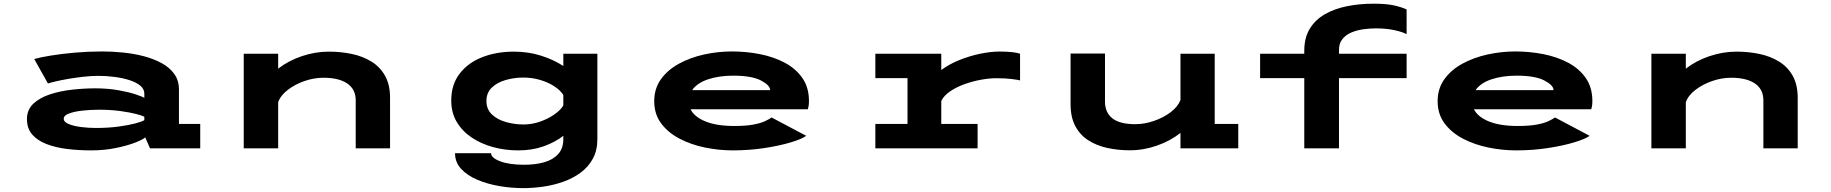

<svg xmlns="http://www.w3.org/2000/svg" viewBox="-20 -784 9682 1015"><path d="M461.5 11Q395.5 11 334.5 3.5Q273.5 -4 225.8 -22.5Q178 -41 150.2 -73Q122.5 -105 122.5 -154.5Q122.5 -204 156.2 -235.8Q190 -267.5 244.2 -285.2Q298.5 -303 361.5 -310Q424.5 -317 483.5 -317Q550.5 -317 606.2 -307Q662 -297 698.2 -284.8Q734.5 -272.5 743 -266.5V-289Q743 -313 722 -330.8Q701 -348.5 665.5 -360Q630 -371.5 587 -377.2Q544 -383 500 -383Q463 -383 420.8 -378.2Q378.5 -373.5 339.8 -366.8Q301 -360 272.5 -353.2Q244 -346.5 233.5 -342.5L161 -472Q191.5 -481 248.2 -490.2Q305 -499.5 376.2 -505.8Q447.5 -512 521 -512Q574.5 -512 631.2 -506.2Q688 -500.5 740.5 -486.8Q793 -473 835 -450Q877 -427 901.5 -392.8Q926 -358.5 926 -311V-129H1038.5V0H773L747.5 -58Q737.5 -47 696.2 -30.8Q655 -14.5 593.5 -1.8Q532 11 461.5 11ZM486 -107.5Q553 -107.5 607.5 -115Q662 -122.5 697.8 -132.2Q733.5 -142 743 -149V-166.5Q734 -172.5 700.5 -181.2Q667 -190 615.8 -197Q564.5 -204 502.5 -204Q458.5 -204 415.8 -199.2Q373 -194.5 345 -184Q317 -173.5 317 -156.5Q317 -138.5 344.2 -127.8Q371.5 -117 410.8 -112.2Q450 -107.5 486 -107.5Z M1268.5 0V-500H1450.5V-421Q1503.5 -462.5 1574.8 -486.8Q1646 -511 1718.5 -511Q1782 -511 1840 -498.8Q1898 -486.5 1943.5 -458.5Q1989 -430.5 2015.5 -383.5Q2042 -336.5 2042 -266.5V0H1860.5V-253.5Q1860.5 -312 1816 -342.5Q1771.5 -373 1690 -373Q1640.5 -373 1590.2 -355.8Q1540 -338.5 1501.5 -309Q1463 -279.5 1450.5 -243.5V0Z M2719.5 11Q2650.5 11 2587 -6.2Q2523.5 -23.5 2473.5 -57Q2423.5 -90.5 2394.5 -139.5Q2365.5 -188.5 2365.5 -252.5Q2365.5 -337 2410 -394.8Q2454.5 -452.5 2529.5 -481.8Q2604.5 -511 2696.5 -511Q2774.5 -511 2841.8 -489.2Q2909 -467.5 2958 -435V-500H3138V-48Q3138 11.5 3113.8 55.5Q3089.5 99.5 3048.8 129.2Q3008 159 2957 177Q2906 195 2851.5 202.8Q2797 210.5 2746.5 210.5Q2684 210.5 2620.5 199.8Q2557 189 2503.8 166.5Q2450.5 144 2418 109Q2385.5 74 2385.5 26H2576Q2576 50.5 2624.5 68.8Q2673 87 2751.5 87Q2810 87 2856.8 73.8Q2903.5 60.5 2930.8 30.5Q2958 0.5 2958 -49V-66Q2915 -32.5 2854.8 -10.8Q2794.5 11 2719.5 11ZM2551.5 -250Q2551.5 -206.5 2580.5 -179Q2609.5 -151.5 2654.8 -138.8Q2700 -126 2748.5 -126Q2792.5 -126 2835.8 -141.2Q2879 -156.5 2911.8 -179.8Q2944.5 -203 2958 -226.5V-282Q2942 -307 2909.8 -328Q2877.5 -349 2835.2 -361.5Q2793 -374 2746.5 -374Q2698.5 -374 2653.8 -361.2Q2609 -348.5 2580.2 -321.2Q2551.5 -294 2551.5 -250Z M3853 11Q3780.5 11 3707.2 -4Q3634 -19 3573.2 -50.5Q3512.5 -82 3475.5 -131.2Q3438.5 -180.5 3438.5 -249Q3438.5 -316 3474.2 -365.5Q3510 -415 3569.8 -447.5Q3629.5 -480 3702.2 -496Q3775 -512 3849 -512Q3925 -512 3997.5 -497.8Q4070 -483.5 4128.5 -452.5Q4187 -421.5 4221.8 -371.5Q4256.5 -321.5 4256.5 -250Q4256.5 -233 4254.5 -222.5Q4252.5 -212 4250.5 -206.5H3630.5Q3650.5 -166 3709.5 -142Q3768.5 -118 3862 -118Q3922.5 -118 3961.5 -125.2Q4000.5 -132.5 4023.2 -143Q4046 -153.5 4059 -163L4242 -66Q4220 -49.5 4161.8 -31.8Q4103.5 -14 4022.8 -1.5Q3942 11 3853 11ZM3855.5 -384Q3781.5 -384 3723.5 -364.8Q3665.5 -345.5 3639 -307.5H4051V-308.5Q4051 -333 4002.8 -358.5Q3954.5 -384 3855.5 -384Z M4607.5 0V-129H4777.5V-371H4607.5V-500H4956V-414Q4998 -445 5052.2 -466.8Q5106.5 -488.5 5162.2 -500Q5218 -511.5 5264.5 -511.5Q5307 -511.5 5335.2 -507.8Q5363.5 -504 5372.5 -500V-359Q5362 -362 5328.5 -366.2Q5295 -370.5 5246.5 -370.5Q5211.5 -370.5 5167.8 -362.8Q5124 -355 5080.8 -339.8Q5037.5 -324.5 5004 -302Q4970.5 -279.5 4956 -250.5V-129H5148V0Z M5953 10.5Q5889.5 10.5 5833 -2Q5776.5 -14.5 5733 -42.5Q5689.5 -70.5 5664.5 -117.5Q5639.5 -164.5 5639.5 -234V-501H5821.5V-247Q5821.5 -189 5860.8 -158.2Q5900 -127.5 5981.5 -127.5Q6030 -127.5 6080.2 -144.8Q6130.5 -162 6168.8 -191Q6207 -220 6220.5 -255.5V-500H6401.5V-129H6526V0H6220.5V-81.5Q6168 -39.5 6097 -14.5Q6026 10.5 5953 10.5Z M6875 0V-371H6641.5V-500H6875V-516Q6875 -584.5 6904 -632Q6933 -679.5 6984 -708.8Q7035 -738 7101 -751.2Q7167 -764.5 7241.5 -764.5Q7310 -764.5 7351 -755Q7392 -745.5 7416 -734V-603.5Q7393.5 -615.5 7350.5 -624.8Q7307.5 -634 7253 -634Q7222.5 -634 7188.8 -629.5Q7155 -625 7125.2 -612.8Q7095.5 -600.5 7077 -578Q7058.5 -555.5 7058.5 -520.5V-500H7416V-371H7058.5V0Z M7994.5 11Q7922 11 7848.8 -4Q7775.5 -19 7714.8 -50.5Q7654 -82 7617 -131.2Q7580 -180.5 7580 -249Q7580 -316 7615.8 -365.5Q7651.5 -415 7711.2 -447.5Q7771 -480 7843.8 -496Q7916.5 -512 7990.5 -512Q8066.5 -512 8139 -497.8Q8211.5 -483.5 8270 -452.5Q8328.5 -421.5 8363.2 -371.5Q8398 -321.5 8398 -250Q8398 -233 8396 -222.5Q8394 -212 8392 -206.5H7772Q7792 -166 7851 -142Q7910 -118 8003.5 -118Q8064 -118 8103 -125.2Q8142 -132.5 8164.8 -143Q8187.5 -153.5 8200.5 -163L8383.5 -66Q8361.5 -49.5 8303.2 -31.8Q8245 -14 8164.2 -1.5Q8083.5 11 7994.5 11ZM7997 -384Q7923 -384 7865 -364.8Q7807 -345.5 7780.5 -307.5H8192.5V-308.5Q8192.5 -333 8144.2 -358.5Q8096 -384 7997 -384Z M8710 0V-500H8892V-421Q8945 -462.5 9016.2 -486.8Q9087.5 -511 9160 -511Q9223.5 -511 9281.5 -498.8Q9339.5 -486.5 9385 -458.5Q9430.5 -430.5 9457 -383.5Q9483.5 -336.5 9483.5 -266.5V0H9302V-253.5Q9302 -312 9257.5 -342.5Q9213 -373 9131.5 -373Q9082 -373 9031.8 -355.8Q8981.5 -338.5 8943 -309Q8904.5 -279.5 8892 -243.5V0Z"/></svg>

Font: Trispace Expanded
Style: Bold
Weight: 700
Width: 7
Designer: Tyler Finck
Foundry: Etcetera Type Company
Version: Version 1.210; ttfautohint (v1.8.3)